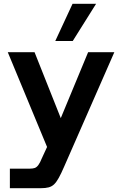

<svg xmlns="http://www.w3.org/2000/svg" viewBox="-20 -771 630 1011"><path d="M32 220V117H138Q153 117 163 113.5Q173 110 182 98Q191 86 201 61L244 -32L237 25L21 -496H162L300 -149L444 -496H582L318 106Q302 143 289.5 165.5Q277 188 265 199.5Q253 211 236.5 215.5Q220 220 194 220ZM271 -555 362 -751H486L363 -555Z"/></svg>

Font: Host Grotesk Light
Style: Bold
Weight: 700
Version: Version 1.003